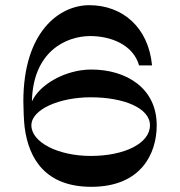

<svg xmlns="http://www.w3.org/2000/svg" viewBox="-20 -720 694 740"><path d="M332 -452C232 -452 132 -394 103 -329C107 -522 235 -581 328 -581C407 -581 493 -548 516 -468H566C552 -616 451 -700 324 -700C209 -700 70 -598 70 -329C70 -304 72 -252 75 -229C91 -106 157 0 332 0C523 0 584 -127 584 -237C584 -381 466 -452 332 -452ZM330 -119C203 -119 101 -172 101 -237C101 -298 208 -345 330 -345C456 -345 558 -304 558 -237C558 -167 459 -119 330 -119Z"/></svg>

Font: Space Cowgirl Medium
Style: Regular
Weight: 600
Designer: Valery Marier
Foundry: Valery Marier
Version: Version 1.000;hotconv 1.0.109;makeotfexe 2.5.65596